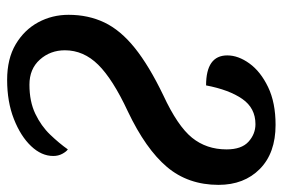

<svg xmlns="http://www.w3.org/2000/svg" viewBox="-144 -620 774 525"><g transform="rotate(90 242.5 -357.0)"><path d="M198 10Q140 10 100.5 -13.5Q61 -37 40.5 -75Q20 -113 20 -158Q20 -212 41 -256Q62 -300 110.5 -339Q159 -378 240 -417Q324 -456 356 -495.5Q388 -535 388 -590Q388 -631 367 -650Q346 -669 319 -669Q275 -669 250 -633Q225 -597 213 -534Q131 -534 131 -592Q131 -622 153 -652.5Q175 -683 217.5 -703.5Q260 -724 321 -724Q398 -724 441.5 -681Q485 -638 485 -568Q485 -485 436 -427Q387 -369 284 -320Q196 -279 156.5 -239Q117 -199 117 -148Q117 -108 142.5 -79.5Q168 -51 211 -51Q257 -51 290.5 -67Q324 -83 347.5 -107.5Q371 -132 388 -156Q394 -152 400 -141Q406 -130 406 -116Q406 -84 379 -55.5Q352 -27 305 -8.5Q258 10 198 10Z"/></g></svg>

Font: Noto Serif ExtraCondensed SemiBold
Style: Italic
Weight: 600
Width: 2
Italic angle: -12°
Designer: Monotype Design Team
Foundry: Monotype Imaging Inc.
Version: Version 2.013